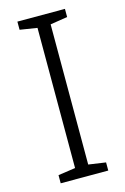

<svg xmlns="http://www.w3.org/2000/svg" viewBox="-112 -767 534 819"><g transform="rotate(-15 155.5 -357.0)"><path d="M261 0H51V-36L127 -47V-666L51 -678V-714H261V-678L185 -666V-47L261 -36Z"/></g></svg>

Font: Noto Sans Bengali UI Light
Style: Regular
Weight: 300
Designer: Jelle Bosma - Monotype Design Team
Foundry: Monotype Imaging Inc.
Version: Version 2.003; ttfautohint (v1.8.4.7-5d5b)